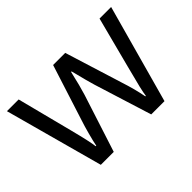

<svg xmlns="http://www.w3.org/2000/svg" viewBox="-103 -760 985 985"><g transform="rotate(-45 389.0 -267.5)"><path d="M522.9 0 424.8 -314Q415.5 -342.8 390.1 -444.8H386.2Q366.7 -359.4 352.1 -313L251 0H157.2L11.2 -535.2H96.2Q147.9 -333.5 175 -228Q202.1 -122.6 206.1 -85.9H210Q215.3 -113.8 227.3 -158Q239.3 -202.1 248 -228L346.2 -535.2H434.1L529.8 -228Q557.1 -144 566.9 -86.9H570.8Q572.8 -104.5 581.3 -141.1Q589.8 -177.7 683.1 -535.2H767.1L619.1 0Z"/></g></svg>

Font: f02132580
Style: Regular
Weight: 400
Foundry: Ascender Corporation
Version: Version 1.10